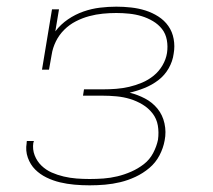

<svg xmlns="http://www.w3.org/2000/svg" viewBox="-20 -548 640 576"><path d="M249 8Q226 8 203.5 6Q181 4 160 -1Q139 -6 119.5 -15.5Q100 -25 85.5 -39.5Q71 -54 63.5 -75Q56 -96 60 -119Q60 -120 60 -122Q60 -124 61 -125H82Q81 -124 81 -122.5Q81 -121 80 -120Q77 -100 84 -82Q91 -64 104.5 -51Q118 -38 135 -30.5Q152 -23 171 -18.5Q190 -14 209.5 -12.5Q229 -11 249 -11Q270 -11 290.5 -12.5Q311 -14 332 -19Q353 -24 373.5 -33Q394 -42 411.5 -55.5Q429 -69 439.5 -89Q450 -109 454 -129Q457 -151 453.5 -171.5Q450 -192 437.5 -208Q425 -224 407.5 -234.5Q390 -245 370.5 -251Q351 -257 329.5 -259Q308 -261 287 -261H229L232 -280H290Q309 -280 328.5 -281.5Q348 -283 367.5 -287.5Q387 -292 406 -300Q425 -308 441 -321Q457 -334 467.5 -352Q478 -370 481 -389Q484 -409 480.5 -428Q477 -447 466 -461Q455 -475 439 -484.5Q423 -494 405 -499.5Q387 -505 367.5 -507Q348 -509 329 -509Q309 -509 288.5 -507Q268 -505 247.5 -499.5Q227 -494 207.5 -484Q188 -474 172.5 -458.5Q157 -443 147.5 -423.5Q138 -404 135 -384L127 -339H106L136 -520H157L146 -454Q162 -475 184 -490Q206 -505 230.5 -513.5Q255 -522 280 -525Q305 -528 329 -528Q351 -528 373.5 -525.5Q396 -523 416.5 -516.5Q437 -510 455 -498.5Q473 -487 485 -470Q497 -453 501 -431Q505 -409 501 -387Q498 -364 486 -343Q474 -322 455 -307.5Q436 -293 413.5 -284Q391 -275 369 -270Q393 -264 415 -252.5Q437 -241 452.5 -222Q468 -203 473.5 -177.5Q479 -152 474 -127Q470 -104 458.5 -82Q447 -60 428 -44Q409 -28 386.5 -17.5Q364 -7 341 -1.5Q318 4 295 6Q272 8 249 8Z"/></svg>

Font: Iosevka Etoile Thin Oblique
Style: Regular
Weight: 100
Italic angle: -9°
Designer: Belleve Invis
Foundry: Belleve Invis
Version: Version 15.5.2; ttfautohint (v1.8.4)